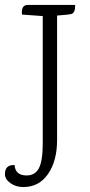

<svg xmlns="http://www.w3.org/2000/svg" viewBox="-40 -695 366 777"><path d="M72 -675H264Q264 -675 264 -668Q264 -646 251 -639Q244 -636 191 -632V-128Q191 -44 154.5 9Q118 62 54 62Q24 62 2 46Q-20 30 -20 10Q-20 -29 19 -27Q22 15 68 15Q102 15 117.5 -14.5Q133 -44 133 -117V-630L49 -636Q45 -675 72 -675Z"/></svg>

Font: Karma Light
Style: Regular
Weight: 300
Designer: Joana Correia
Foundry: Indian Type Foundry
Version: Version 1.202;PS 1.0;hotconv 1.0.78;makeotf.lib2.5.61930; tt